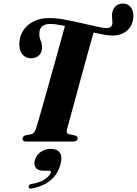

<svg xmlns="http://www.w3.org/2000/svg" viewBox="-20 -816 789 1107"><path d="M366.5 -71Q359 -46.5 378.5 -42L413 -35Q428 -29 427.5 -18.5Q427.5 0 402 0H130.5Q109.5 0 109.5 -16Q110 -30 127 -36L162 -42.5Q178 -46 188.5 -77Q193.5 -93.5 205.8 -135.2Q218 -177 234 -234.2Q250 -291.5 268 -355.2Q286 -419 302.8 -479.8Q319.5 -540.5 333.2 -589.8Q347 -639 354.5 -666.5Q330 -671.5 308.2 -674.8Q286.5 -678 270.5 -678Q208.5 -678 207 -625Q206 -600 214.5 -582Q223 -564 222.5 -539Q222 -513.5 204.8 -496.8Q187.5 -480 159 -480Q127.5 -480 108.8 -503.2Q90 -526.5 91.5 -567Q93 -607 113.8 -639.8Q134.5 -672.5 172.8 -692.2Q211 -712 264.5 -712Q302 -712 350.8 -703.2Q399.5 -694.5 448.8 -683Q498 -671.5 537 -662.8Q576 -654 594 -654Q623 -654 627.5 -677.5Q629 -688.5 627 -702.2Q625 -716 626 -734Q628 -760.5 644.5 -778Q661 -795.5 690 -795.5Q715.5 -795.5 732.2 -776.2Q749 -757 749 -723Q748 -672 714.8 -641.5Q681.5 -611 628.5 -611Q608.5 -611 580.2 -616Q552 -621 519.5 -628Q511 -599.5 497.8 -551.5Q484.5 -503.5 468.5 -445.2Q452.5 -387 436.2 -327Q420 -267 405.5 -214Q391 -161 380.5 -122.8Q370 -84.5 366.5 -71ZM235 168.5Q198.5 168.5 186.2 151Q174 133.5 180.5 108.5Q188 79 214 60.5Q240 42 272.5 42Q308.5 42 324.5 64Q340.5 86 329.5 128.5Q299 246 163 270.5Q144.5 274.5 145.5 261Q146 248 162.5 244.5Q211.5 237 240 216.5Q268.5 196 273 179Q275.5 168.5 264 168.5Z"/></svg>

Font: Fraunces 72pt S000
Style: Bold Italic
Weight: 700
Italic angle: -16°
Version: Version 1.000; ttfautohint (v1.8.3)